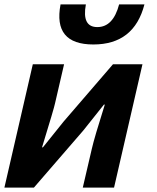

<svg xmlns="http://www.w3.org/2000/svg" viewBox="-36 -852 711 872"><path d="M113 -560H255L214 -383Q210 -362 155 -183H159L253 -300L477 -560H611L482 0H340L381 -176Q392 -225 440 -377H436Q366 -290 342 -259L118 0H-16ZM239 -832H354Q335 -729 406 -729Q478 -729 505 -832H620Q573 -650 388 -650Q204 -650 239 -832Z"/></svg>

Font: KaiGen Gothic CN Bold
Style: Bold
Weight: 700
Designer: Ryoko NISHIZUKA  (kana & ideographs); Paul D. Hunt (Latin, Greek & Cyrillic); Wenlong ZHANG  (bopomofo); Sandoll Communi
Foundry: Adobe Systems Incorporated
Version: Version 1.002.20150501